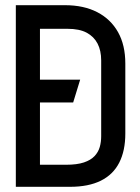

<svg xmlns="http://www.w3.org/2000/svg" viewBox="-20 -720 538 740"><path d="M104 -325H262L289 -413H104ZM230 -700H41V0H250Q321 0 368.5 -23.5Q416 -47 439.5 -93Q463 -139 463 -205V-475Q463 -546 435 -596Q407 -646 355 -673Q303 -700 230 -700ZM234 -85H134V-609H240Q286 -609 314 -594Q342 -579 356 -552Q370 -525 370 -487V-195Q370 -173 364.5 -153.5Q359 -134 344.5 -118.5Q330 -103 303.5 -94Q277 -85 234 -85Z"/></svg>

Font: Advent Pro SemiBold
Style: Regular
Weight: 600
Designer: VivaRado, Andreas Kalpakidis
Foundry: VivaRado, Andreas Kalpakidis
Version: Version 3.000